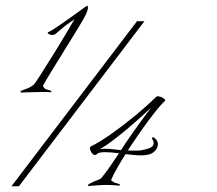

<svg xmlns="http://www.w3.org/2000/svg" viewBox="-20 -650 757 670"><path d="M53 -327Q49 -332 56 -334Q67 -338 77 -342Q87 -346 97 -354Q101 -357 122.5 -390.5Q144 -424 175.5 -475Q207 -526 240 -583L209 -561Q200 -554 192 -547Q184 -540 173 -531Q169 -528 163 -528Q155 -528 149 -532Q143 -536 151 -539Q160 -543 181 -557.5Q202 -572 225.5 -588.5Q249 -605 266 -617.5Q283 -630 284 -630Q289 -628 285.5 -615Q282 -602 271 -583Q268 -577 252.5 -552Q237 -527 216.5 -493.5Q196 -460 176 -428Q156 -396 143 -374Q130 -352 130 -351Q132 -341 143.5 -337.5Q155 -334 156 -334Q163 -330 156 -328Q149 -329 140.5 -329Q132 -329 124 -329Q101 -329 79.5 -328Q58 -327 53 -327ZM20 0 458 -576H484L46 0ZM288 -1 287 -2V-3Q287 -6 293.5 -9.5Q300 -13 309 -17Q311 -18 321.5 -22Q332 -26 333 -28Q348 -46 363 -67.5Q378 -89 395 -115Q382 -117 369.5 -118Q357 -119 346 -119Q322 -119 317 -111Q308 -105 299.5 -117.5Q291 -130 295 -138Q326 -153 366 -181Q406 -209 448 -243.5Q490 -278 525 -312Q527 -314 530 -314Q538 -314 548 -308.5Q558 -303 556 -298Q544 -288 522.5 -261Q501 -234 475.5 -198Q450 -162 426 -125Q434 -125 446 -124.5Q458 -124 470 -125Q484 -127 500 -132.5Q516 -138 516 -151Q516 -158 510 -167V-168Q510 -170 513.5 -170.5Q517 -171 520 -168Q531 -159 531 -147Q531 -134 520 -122.5Q509 -111 489 -109Q484 -108 479 -108Q474 -108 469 -108Q456 -108 443.5 -109.5Q431 -111 418 -112Q402 -87 389 -64Q376 -41 369 -25Q368 -24 368 -22Q368 -19 379 -13Q385 -11 390.5 -9.5Q396 -8 396 -8Q401 -5 396 -2Q382 -4 364.5 -4.5Q347 -5 331 -4Q315 -3 303 -2Q291 -1 288 -1ZM402 -126Q420 -154 449 -195Q478 -236 507 -274Q494 -262 472 -242Q450 -222 424.5 -200.5Q399 -179 374 -160Q349 -141 328 -129Q332 -130 336.5 -130.5Q341 -131 346 -131Q360 -131 376 -129Q392 -127 402 -126Z"/></svg>

Font: Mea Culpa
Style: Regular
Weight: 400
Designer: Robert E. Leuschke
Foundry: Robert E. Leuschke
Version: Version 1.010; ttfautohint (v1.8.3)